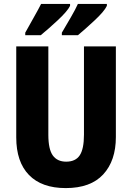

<svg xmlns="http://www.w3.org/2000/svg" viewBox="-20 -951 675 981"><path d="M572 -714H409V-263Q409 -190 387.5 -157.5Q366 -125 318 -125Q273 -125 250 -156.5Q227 -188 227 -262V-714H63V-249Q63 -124 128 -57Q193 10 316 10Q443 10 507.5 -60Q572 -130 572 -251ZM338 -931H190Q177 -905 154 -864.5Q131 -824 109 -784V-771H188Q225 -801 274.5 -847Q324 -893 338 -921ZM526 -931H378Q366 -904 342.5 -863.5Q319 -823 296 -784V-771H378Q412 -799 462.5 -846Q513 -893 526 -921Z"/></svg>

Font: Noto Sans Display SemiCondensed Extra
Style: Regular
Weight: 800
Width: 4
Designer: Monotype Design Team
Foundry: Monotype Imaging Inc.
Version: Version 1.900